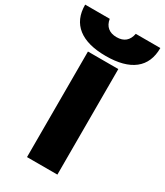

<svg xmlns="http://www.w3.org/2000/svg" viewBox="-323 -1058 987 1150"><g transform="rotate(30 171.0 -482.5)"><path d="M66 0V-730H276V0ZM171 -760Q44 -760 -22.5 -812Q-89 -864 -89 -965H81Q87 -928 110 -909Q133 -890 171 -890Q209 -890 231.5 -909Q254 -928 261 -965H431Q431 -864 365 -812Q299 -760 171 -760Z"/></g></svg>

Font: M PLUS 2 Black
Style: Regular
Weight: 900
Designer: Coji Morishita
Foundry: UNDERFOREST DESIGN
Version: Version 1.001